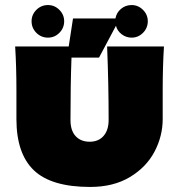

<svg xmlns="http://www.w3.org/2000/svg" viewBox="-20 -730 709 760"><path d="M629 -546Q624 -466 624 -373V-259Q624 -191 591.5 -129.5Q559 -68 494 -29Q429 10 337 10Q183 10 114 -56Q45 -122 45 -259V-373Q45 -466 40 -546H252L269 -657H437Q441 -680 459 -695Q477 -710 501 -710Q527 -710 546 -691Q565 -672 565 -646Q565 -619 546 -600Q527 -581 501 -581Q479 -581 461.5 -594.5Q444 -608 439 -628L372 -502H263Q259 -393 259 -255Q259 -213 279.5 -191Q300 -169 335 -169Q370 -169 390 -192Q410 -215 410 -255Q410 -399 404 -546ZM105 -646Q105 -672 124 -691Q143 -710 170 -710Q196 -710 215 -691Q234 -672 234 -646Q234 -619 215 -600Q196 -581 170 -581Q143 -581 124 -600Q105 -619 105 -646Z"/></svg>

Font: Dela Gothic One
Style: Regular
Weight: 400
Designer: aratakana
Foundry: aratakana
Version: Version 1.004